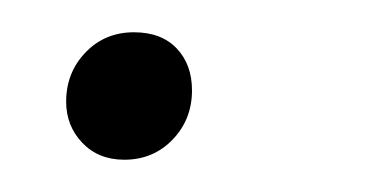

<svg xmlns="http://www.w3.org/2000/svg" viewBox="-20 -88 226 119"><path d="M21 -25Q21 -43 33 -55.5Q45 -68 63 -68Q80 -68 89.5 -58Q99 -48 99 -32Q99 -14 87 -1.5Q75 11 57 11Q41 11 31 0.5Q21 -10 21 -25Z"/></svg>

Font: Fira Sans Condensed ExtraLight
Style: Italic
Weight: 275
Width: 3
Italic angle: -8°
Designer: Carrois Corporate & Edenspiekermann AG
Foundry: Carrois Corporate GbR & Edenspiekermann AG
Version: Version 4.203